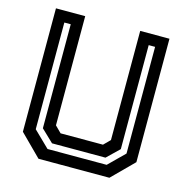

<svg xmlns="http://www.w3.org/2000/svg" viewBox="-104 -798 872 897"><g transform="rotate(15 332.0 -350.0)"><path d="M160.5 0 57.5 -103V-700H199V-172L229.5 -141.5H434.5L465 -172V-700H606.5V-103L503.5 0ZM189.5 -55H475.5L551.5 -130V-646H520.5V-143L461.5 -86H203L143.5 -143V-646H112.5V-130Z"/></g></svg>

Font: Tourney Thin SemiBold
Style: Regular
Weight: 600
Version: Version 1.015